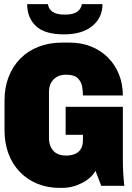

<svg xmlns="http://www.w3.org/2000/svg" viewBox="-20 -903 640 933"><path d="M269 10Q211 10 162 -10Q113 -30 77 -67Q41 -104 21.5 -155.5Q2 -207 2 -270V-415Q2 -478 22 -529.5Q42 -581 79 -618.5Q116 -656 167.5 -676Q219 -696 282 -696H318Q375 -696 422.5 -677Q470 -658 504.5 -623.5Q539 -589 558 -542Q577 -495 577 -439H383Q383 -457 379.5 -480.5Q376 -504 359 -522Q342 -540 300 -540Q276 -540 257.5 -530Q239 -520 228.5 -501.5Q218 -483 218 -455V-232Q218 -211 224 -195.5Q230 -180 240.5 -169Q251 -158 266.5 -152.5Q282 -147 300 -147Q325 -147 343.5 -154.5Q362 -162 372.5 -178.5Q383 -195 383 -222V-248H299V-384H577V-144Q577 -98 578.5 -68Q580 -38 584 0H472L444 -73Q424 -37 378 -13.5Q332 10 282 10ZM291 -736Q197 -736 154.5 -776.5Q112 -817 112 -883H213Q216 -859 235.5 -845.5Q255 -832 295 -832Q335 -832 354.5 -845.5Q374 -859 378 -883H478Q478 -817 428.5 -776.5Q379 -736 291 -736Z"/></svg>

Font: Chivo Mono Black
Style: Regular
Weight: 900
Designer: Hector Gatti
Foundry: Omnibus-Type
Version: Version 1.008